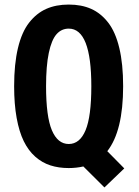

<svg xmlns="http://www.w3.org/2000/svg" viewBox="-20 -726 610 842"><path d="M281.5 11Q237 11 200.8 -0.8Q164.5 -12.5 134.5 -39Q104.5 -65.5 84.2 -106.8Q64 -148 53 -208.8Q42 -269.5 42 -348Q42 -445.5 58.8 -515.5Q75.5 -585.5 107.8 -626.8Q140 -668 182.8 -687Q225.5 -706 281.5 -706Q337.5 -706 380 -687Q422.5 -668 454.5 -626.8Q486.5 -585.5 503.2 -515.5Q520 -445.5 520 -348Q520 -151.5 450.5 -63L525 12.5L438 96L345.5 4Q314.5 11 281.5 11ZM380.5 -348Q380.5 -600.5 281.5 -600.5Q249.5 -600.5 227.8 -575.8Q206 -551 194 -494Q182 -437 182 -348Q182 -215 207.5 -154.8Q233 -94.5 281.5 -94.5Q330 -94.5 355.2 -154.8Q380.5 -215 380.5 -348Z"/></svg>

Font: League Mono Narrow SemiBold
Style: Regular
Weight: 600
Width: 3
Designer: Tyler Finck
Foundry: The League of Moveable Type / Tyler Finck
Version: Version 2.210